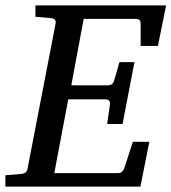

<svg xmlns="http://www.w3.org/2000/svg" viewBox="-35 -691 635 711"><path d="M549.8 -521H485.8V-602.1Q485.8 -612.8 481.9 -616.9Q478 -621.1 466.8 -621.1H274.9L229 -375H362.8Q373.5 -375 379.2 -379.2Q384.8 -383.3 388.2 -394L407.2 -460.9H462.9L418.9 -231.9H361.8L372.1 -303.2Q375 -323.2 353 -323.2H217.8L166 -49.8H400.9Q411.6 -49.8 417.2 -55.4Q422.9 -61 425.8 -69.8L457 -166H518.1L484.9 0H-15.1V-42L43 -46.9Q64 -48.3 66.9 -65.9L170.9 -604Q172.4 -612.3 168.5 -617.7Q164.6 -623 151.9 -624L96.2 -628.9V-670.9H580.1Z"/></svg>

Font: Charis SIL Viet
Style: Italic
Weight: 400
Italic angle: -11°
Foundry: SIL International
Version: Version 5.000